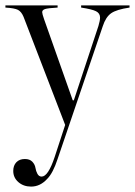

<svg xmlns="http://www.w3.org/2000/svg" viewBox="-22 -444 499 710"><path d="M247 -73H251L342 -348Q348 -368 348 -379Q348 -395 333 -402.5Q318 -410 278 -416V-424H457V-416Q409 -409 389 -395Q369 -381 358 -347L191 144Q174 196 153 217Q127 246 93 246Q65 246 46 229.5Q27 213 27 188Q27 168 38.5 156Q50 144 70 144Q88 144 97.5 154Q107 164 109 176.5Q111 189 116.5 199Q122 209 132 209Q156 209 180 137L219 18L65 -382Q57 -401 44.5 -407.5Q32 -414 -2 -416V-424H191V-416Q155 -414 144.5 -410.5Q134 -407 134 -399Q134 -393 141 -373Z"/></svg>

Font: Libre Caslon Display
Style: Regular
Weight: 400
Designer: Pablo Impallari, Rodrigo Fuenzalida
Foundry: Pablo Impallari, Rodrigo Fuenzalida
Version: Version 1.002